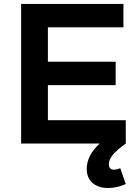

<svg xmlns="http://www.w3.org/2000/svg" viewBox="-20 -720 701 963"><path d="M610.8 0Q565.9 32.2 545.9 56.4Q525.9 80.6 525.9 103Q525.9 130.9 550.8 130.9Q569.8 130.9 583 123L610.8 203.1Q565.4 223.1 522.9 223.1Q473.6 223.1 444.3 197.8Q415 172.4 415 127Q415 59.6 480 0H85.9V-700.2H599.1V-583H220.2V-410.2H560.1V-293H220.2V-117.2H610.8Z"/></svg>

Font: Montserrat-Arabic Medium
Style: Regular
Weight: 500
Designer: Mohamed Gaber
Foundry: Kief Type Foundry
Version: Version 5.008;PS 005.008;hotconv 1.0.88;makeotf.lib2.5.64775